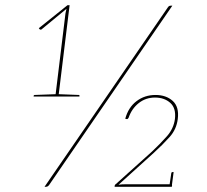

<svg xmlns="http://www.w3.org/2000/svg" viewBox="-20 -722 799 742"><path d="M423 0V-4Q424 -6 424.5 -7.5Q425 -9 427 -10L567 -136Q600 -167 625.5 -196Q651 -225 656 -262Q661 -304 638 -324.5Q615 -345 579 -345Q543 -345 516 -323.5Q489 -302 477 -267Q476 -265 474 -263Q472 -261 469 -262L464 -263Q476 -307 507.5 -331Q539 -355 581 -355Q622 -355 647.5 -332Q673 -309 667 -262Q662 -222 635.5 -192.5Q609 -163 574 -131L438 -8Q444 -9 451.5 -9.5Q459 -10 469 -10H641Q645 -10 645 -6L644 0ZM110 -349V-352Q111 -355 114 -355L195 -358L233 -670Q234 -675 235 -679.5Q236 -684 237 -688L140 -608Q138 -607 136 -607.5Q134 -608 133 -609L130 -613L241 -702H249L207 -358L285 -355Q288 -355 287 -352V-349ZM635 -6 642 -53Q643 -55 643.5 -56Q644 -57 646 -57H651L644 -4ZM152 0 629 -694Q631 -697 633.5 -698.5Q636 -700 640 -700H646L169 -6Q165 -2 162.5 -1Q160 0 157 0Z"/></svg>

Font: Aleo Thin
Style: Italic
Weight: 250
Italic angle: -7°
Designer: Alessio Laiso
Foundry: Alessio Laiso
Version: Version 2.001;gftools[0.9.29]